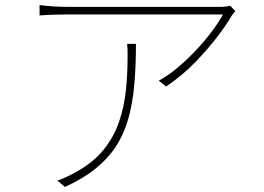

<svg xmlns="http://www.w3.org/2000/svg" viewBox="-20 -719 1040 757"><path d="M908 -675Q904 -671 900 -666Q896 -661 892 -655Q876 -626 839.5 -577.5Q803 -529 751.5 -475.5Q700 -422 635 -378L606 -401Q645 -422 683.5 -455Q722 -488 756.5 -525Q791 -562 817.5 -598Q844 -634 859 -662Q842 -662 802 -662Q762 -662 708 -662Q654 -662 593 -662Q532 -662 472.5 -662Q413 -662 363 -662Q313 -662 280.5 -662Q248 -662 241 -662Q216 -662 187.5 -661Q159 -660 136 -658V-699Q159 -696 187.5 -694Q216 -692 241 -692Q248 -692 281 -692Q314 -692 364 -692Q414 -692 473.5 -692Q533 -692 593 -692Q653 -692 706.5 -692Q760 -692 798 -692Q836 -692 851 -692Q856 -692 862.5 -692.5Q869 -693 876 -694Q883 -695 888 -696ZM516 -546Q516 -458 509.5 -385Q503 -312 486 -251.5Q469 -191 437.5 -142.5Q406 -94 356.5 -54Q307 -14 236 18L206 -7Q223 -12 244.5 -22.5Q266 -33 280 -41Q349 -79 389.5 -130Q430 -181 450 -240.5Q470 -300 476.5 -364Q483 -428 483 -491Q483 -504 483 -517.5Q483 -531 481 -546Z"/></svg>

Font: Noto Sans JP Thin Thin
Style: Regular
Weight: 250
Version: Version 2.004-H2;hotconv 1.0.118;makeotfexe 2.5.65603